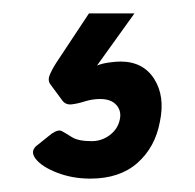

<svg xmlns="http://www.w3.org/2000/svg" viewBox="-20 -47 292 287"><path d="M115 220Q88 220 65 211Q42 202 33 190Q24 178 37 169L57 153Q67 146 72.5 149Q78 152 87.5 158Q97 164 117 164Q132 164 144 155Q156 146 159 132Q162 119 154 110Q146 101 130 101Q118 101 107 104.5Q96 108 87 109Q78 110 73 103L56 80Q51 74 54 66Q57 58 64 47L113 -27H181L125 51Q132 48 142.5 46.5Q153 45 160 45Q194 45 210.5 71Q227 97 219 135Q212 173 185.5 196.5Q159 220 115 220Z"/></svg>

Font: Rubik SemiBold
Style: Italic
Weight: 600
Italic angle: -12°
Designer: Hubert and Fischer
Foundry: Hubert and Fischer
Version: Version 2.300;gftools[0.9.30]